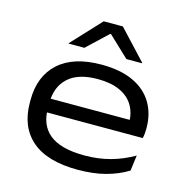

<svg xmlns="http://www.w3.org/2000/svg" viewBox="-105 -793 877 906"><g transform="rotate(15 334.0 -340.0)"><path d="M354 15Q204.5 15 129.2 -49.8Q54 -114.5 54 -233.5V-245.5Q54 -362.5 126.5 -428Q199 -493.5 335.5 -493.5Q428.5 -493.5 491 -464.2Q553.5 -435 585.2 -382Q617 -329 617 -258.5V-255.5Q617 -244 615.8 -231.5Q614.5 -219 612 -209H528.5Q530 -220.5 530.5 -234.5Q531 -248.5 531 -261.5Q531 -311 509 -347.2Q487 -383.5 443.5 -403.2Q400 -423 335.5 -423Q240 -423 191.8 -378.5Q143.5 -334 143.5 -257V-249.5V-240V-224Q143.5 -187.5 155.8 -157Q168 -126.5 194.5 -104.2Q221 -82 263.8 -70.2Q306.5 -58.5 367.5 -58.5Q435.5 -58.5 494.2 -74.8Q553 -91 606 -122L596 -46Q549.5 -17 489.5 -1Q429.5 15 354 15ZM95 -209V-276H594.5V-209ZM291.5 -693.5H385L517.5 -551.5V-549H441L340.5 -644H336.5L235.5 -549H159V-551.5Z"/></g></svg>

Font: Anek Gujarati Expanded
Style: Regular
Weight: 400
Width: 7
Designer: Mrunmayee Ghaisas (Gujarati), Yesha Goshar (Latin)
Foundry: Ek Type
Version: Version 1.003